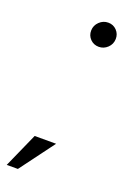

<svg xmlns="http://www.w3.org/2000/svg" viewBox="-191 -647 492 745"><g transform="rotate(20 55.5 -275.0)"><path d="M118.5 -500.5Q97.5 -500.5 83.2 -515Q69 -529.5 69.5 -550.5Q70 -571.5 85.5 -586.5Q101 -601.5 122 -601.5Q143 -601.5 157 -586.8Q171 -572 170.5 -551.5Q170 -530 154.5 -515.2Q139 -500.5 118.5 -500.5ZM-60 52 3.5 -90.5H92L-14 52Z"/></g></svg>

Font: Anybody Condensed Regular
Style: Italic
Weight: 400
Width: 3
Italic angle: -10°
Designer: Tyler Finck
Foundry: Etcetera Type Company
Version: Version 1.010; ttfautohint (v1.8.3) -l 8 -r 50 -G 200 -x 14 